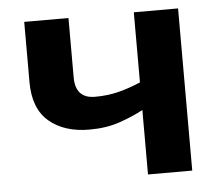

<svg xmlns="http://www.w3.org/2000/svg" viewBox="-44 -595 744 644"><g transform="rotate(-5 328.0 -273.0)"><path d="M209 -546V-346Q209 -275 275 -275Q318 -275 355 -284.5Q392 -294 429 -310V-546H578V0H429V-217Q394 -198 349 -182.5Q304 -167 247 -167Q162 -167 111 -210.5Q60 -254 60 -343V-546Z"/></g></svg>

Font: Noto Sans
Style: Bold
Weight: 700
Designer: Monotype Design Team
Foundry: Monotype Imaging Inc.
Version: Version 2.000;GOOG;noto-source:20170915:90ef993387c0; ttfaut